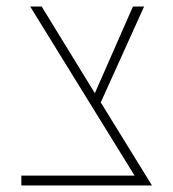

<svg xmlns="http://www.w3.org/2000/svg" viewBox="-20 -565 528 585"><path d="M287 -253 419 -545H385L269 -281L107 -545H72L390 -30H45V0H408H443L287 -253Z"/></svg>

Font: Assistant ExtraLight
Style: Regular
Weight: 275
Designer: Hebrew By Ben Nathan, Latin by Paul Hunt
Version: Version 2.001;PS 002.001;hotconv 1.0.88;makeotf.lib2.5.64775